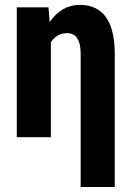

<svg xmlns="http://www.w3.org/2000/svg" viewBox="-20 -558 537 781"><path d="M304.7 -538.1Q446.8 -538.1 446.8 -336.9V202.6H308.1V-343.8Q306.6 -423.3 252.4 -423.3Q211.9 -423.3 187 -386.2V0H48.3V-528.3H177.2L182.1 -468.3Q230.5 -538.1 304.7 -538.1Z"/></svg>

Font: RobotoCondensed-Bold
Style: Bold
Weight: 700
Designer: Google
Version: Version 2.001240; 2014